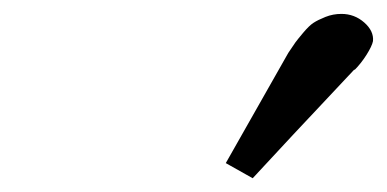

<svg xmlns="http://www.w3.org/2000/svg" viewBox="-20 -780 562 279"><path d="M476.1 -759.8Q495.1 -759.8 509.3 -747.3Q523.4 -734.9 522 -720.2Q520.5 -712.9 512.5 -700.2Q504.4 -687.5 495.1 -678.2V-679.2Q391.6 -569.3 347.2 -521L308.1 -543L398.9 -703.1Q406.7 -714.8 409.2 -718.3Q411.6 -721.7 420.4 -732.2Q429.2 -742.7 435.5 -746.8Q441.9 -751 452.9 -755.4Q463.9 -759.8 476.1 -759.8Z"/></svg>

Font: Linear Smooth
Style: Bold Italic
Weight: 700
Designer: Philipp H. Poll, Flanker
Foundry: Philipp H. Poll, reworked by Flanker
Version: Version 1.061 | FøM Fix